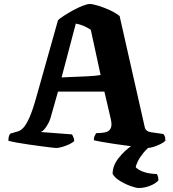

<svg xmlns="http://www.w3.org/2000/svg" viewBox="-20 -740 864 960"><path d="M261 0Q257 0 235.5 -2.5Q214 -5 184.5 -9Q155 -13 123 -17.5Q91 -22 64 -27Q37 -32 22 -36Q22 -63 32 -72L49 -77Q59 -80 71 -83.5Q83 -87 97 -101.5Q111 -116 127.5 -153Q144 -190 163 -259L270 -639Q278 -647 298.5 -660.5Q319 -674 344.5 -688Q370 -702 393 -711Q416 -720 429 -720Q443 -720 471 -711.5Q499 -703 528.5 -689.5Q558 -676 578 -660L704 -103Q709 -83 734 -79L797 -70Q801 -64 803.5 -60Q806 -56 807 -36Q799 -28 782 -19.5Q765 -11 747 -5.5Q729 0 716 0Q710 0 684.5 -3Q659 -6 623.5 -10.5Q588 -15 551.5 -20.5Q515 -26 487 -31Q459 -36 449 -39Q449 -53 454.5 -62.5Q460 -72 460 -74L492 -76Q503 -77 515.5 -81.5Q528 -86 534.5 -101Q541 -116 533 -149L502 -282H270L232 -148Q224 -124 209 -103Q194 -82 183 -80L340 -68Q341 -65 346 -56Q351 -47 351 -35Q344 -27 327 -19Q310 -11 291.5 -5.5Q273 0 261 0ZM288 -353Q369 -356 416.5 -358.5Q464 -361 483 -365L434 -591Q396 -616 359 -622ZM674 200Q660 200 632.5 190Q605 180 579 164Q553 148 543 129Q543 89 572.5 51Q602 13 642 -14L742 -17Q716 1 697 24.5Q678 48 668.5 68Q659 88 659 97Q675 112 701 120.5Q727 129 764 130Q772 142 772 162Q758 178 730 189Q702 200 674 200Z"/></svg>

Font: Texturina ExtraBold
Style: Regular
Weight: 800
Designer: Guillermo Torres Carreño
Foundry: Omnibus-Type
Version: Version 1.002; ttfautohint (v1.8.3)